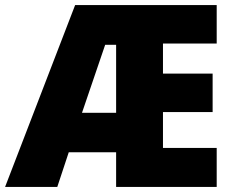

<svg xmlns="http://www.w3.org/2000/svg" viewBox="-25 -734 916 754"><path d="M826 0H431V-136H245L200 0H-5L270 -714H826V-563H615V-445H810V-294H615V-153H826ZM297 -291H431V-558H388Z"/></svg>

Font: Noto Sans Myanmar UI SemiCondensed Black
Style: Regular
Weight: 900
Width: 4
Designer: Monotype Design Team
Foundry: Monotype Imaging Inc.
Version: Version 2.103; ttfautohint (v1.8.4.7-5d5b)